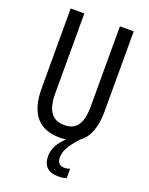

<svg xmlns="http://www.w3.org/2000/svg" viewBox="-170 -801 863 1111"><g transform="rotate(20 261.0 -245.0)"><path d="M303 118C303 81 317 45 380 -22C430 -58 455 -123 455 -224V-714H370V-223C370 -111 334 -67 262 -67C191 -67 151 -112 151 -222V-714H67V-223C67 -64 135 10 262 10C276 10 288 9 301 8C264 41 236 85 236 131C236 191 266 224 330 224C348 224 367 222 381 216V159C373 162 360 165 347 165C319 165 303 150 303 118Z"/></g></svg>

Font: Noto Sans Gurmukhi UI ExtraCondensed
Style: Regular
Weight: 400
Width: 2
Designer: Jelle Bosma - Monotype Design Team
Foundry: Monotype Imaging Inc.
Version: Version 2.004